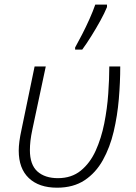

<svg xmlns="http://www.w3.org/2000/svg" viewBox="-20 -827 607 856"><path d="M234.4 9.8Q153.8 9.8 108.6 -33Q63.5 -75.7 63.5 -155.8Q63.5 -192.4 75.7 -248L134.3 -530.8H184.1L124.5 -250.5Q118.2 -221.2 115.7 -199Q113.3 -176.8 113.3 -157.7Q113.3 -92.8 146.7 -62.7Q180.2 -32.7 238.3 -32.7Q298.8 -32.7 340.1 -66.2Q381.3 -99.6 406.5 -155Q431.6 -210.4 444.8 -276.6Q458 -342.8 462.6 -409.4Q467.3 -476.1 467.3 -530.8H516.1Q516.1 -460.9 509.8 -385.7Q503.4 -310.5 486.8 -240.2Q470.2 -169.9 438.7 -113.3Q407.2 -56.6 357.2 -23.4Q307.1 9.8 234.4 9.8ZM314.9 -606V-615.2Q329.1 -640.6 346.2 -673.8Q363.3 -707 378.9 -741.9Q394.5 -776.9 404.8 -806.6H457V-795.4Q446.3 -769 427.5 -734.9Q408.7 -700.7 387.2 -666.3Q365.7 -631.8 346.7 -606Z"/></svg>

Font: Open Sans Light
Style: Italic
Weight: 300
Italic angle: -12°
Designer: Monotype Design Team
Foundry: Monotype Imaging Inc.
Version: Version 3.003; ttfautohint (v1.8.4)